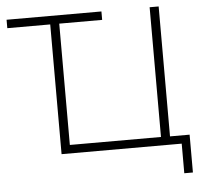

<svg xmlns="http://www.w3.org/2000/svg" viewBox="-57 -765 1028 976"><g transform="rotate(-5 457.0 -277.0)"><path d="M844 151V0H231V-662H12V-705H496V-662H277V-43H742V-705H788V-42H888V151Z"/></g></svg>

Font: Nunito Sans 10pt ExtraLight
Style: Regular
Weight: 250
Designer: Vernon Adams
Foundry: Vernon Adams
Version: Version 3.101;gftools[0.9.27]